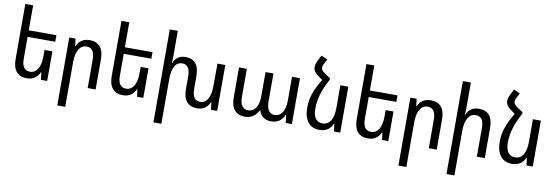

<svg xmlns="http://www.w3.org/2000/svg" viewBox="-67 -1278 5851 2026"><g transform="rotate(10 2859.0 -265.0)"><path d="M156 -422V-187Q156 -64 243 -64Q296 -64 326 -112.5Q356 -161 356 -252V-317H440V0H373L363 -79H359Q342 -38 307 -14Q272 10 222 10Q150 10 111 -34.5Q72 -79 72 -170V-760H156V-492H452V-422Z M590 -492H657L667 -413H671Q688 -455 723 -478.5Q758 -502 808 -502Q881 -502 920 -458Q959 -414 959 -322V0H874V-306Q874 -430 787 -430Q735 -430 705 -381Q675 -332 675 -241V236H590Z M1186 -422V-187Q1186 -64 1273 -64Q1326 -64 1356 -112.5Q1386 -161 1386 -252V-317H1470V0H1403L1393 -79H1389Q1372 -38 1337 -14Q1302 10 1252 10Q1180 10 1141 -34.5Q1102 -79 1102 -170V-760H1186V-492H1482V-422Z M2262 -492V0H2196L2185 -79H2181Q2164 -37 2130 -13.5Q2096 10 2046 10Q1974 10 1935.5 -34.5Q1897 -79 1897 -170V-306Q1897 -370 1875.5 -400Q1854 -430 1812 -430Q1760 -430 1732.5 -381.5Q1705 -333 1705 -241V236H1620V-760H1706V-500Q1706 -454 1702 -415H1707Q1740 -502 1837 -502Q1907 -502 1944.5 -458Q1982 -414 1982 -322V-187Q1982 -63 2067 -63Q2119 -63 2148 -112Q2177 -161 2177 -252L2178 -492Z M2409 -170V-492H2493V-190Q2493 -126 2516.5 -94.5Q2540 -63 2580 -63Q2633 -63 2663 -107Q2693 -151 2693 -234V-492H2778V-195Q2778 -127 2801 -95Q2824 -63 2864 -63Q2918 -63 2947.5 -109.5Q2977 -156 2977 -239V-492H3062V0H2996L2986 -84H2981Q2940 10 2840 10Q2789 10 2755.5 -15Q2722 -40 2709 -83H2703Q2684 -41 2646.5 -15.5Q2609 10 2558 10Q2487 10 2448 -35.5Q2409 -81 2409 -170Z M3580 -492V0H3513L3503 -79H3498Q3480 -37 3445 -13.5Q3410 10 3357 10Q3277 10 3234 -45Q3191 -100 3191 -199Q3191 -275 3215.5 -348.5Q3240 -422 3296 -514L3247 -549Q3194 -586 3194 -635Q3194 -664 3212 -702L3244 -766L3312 -736L3288 -692Q3272 -663 3272 -643Q3272 -628 3281 -615.5Q3290 -603 3309 -589L3374 -546V-529Q3324 -437 3300.5 -359.5Q3277 -282 3277 -203Q3277 -135 3303 -99Q3329 -63 3378 -63Q3434 -63 3464.5 -110.5Q3495 -158 3495 -252V-492Z M3811 -422V-187Q3811 -64 3898 -64Q3951 -64 3981 -112.5Q4011 -161 4011 -252V-317H4095V0H4028L4018 -79H4014Q3997 -38 3962 -14Q3927 10 3877 10Q3805 10 3766 -34.5Q3727 -79 3727 -170V-760H3811V-492H4107V-422Z M4245 -492H4312L4322 -413H4326Q4343 -455 4378 -478.5Q4413 -502 4463 -502Q4536 -502 4575 -458Q4614 -414 4614 -322V0H4529V-306Q4529 -430 4442 -430Q4390 -430 4360 -381Q4330 -332 4330 -241V236H4245Z M4846 -500Q4846 -454 4842 -415H4847Q4881 -502 4981 -502Q5052 -502 5090.5 -458Q5129 -414 5129 -322V0H5044V-306Q5044 -370 5022.5 -400Q5001 -430 4957 -430Q4904 -430 4874.5 -381Q4845 -332 4845 -241V236H4760V-760H4846Z M5643 -492V0H5576L5566 -79H5561Q5543 -37 5508 -13.5Q5473 10 5420 10Q5340 10 5297 -45Q5254 -100 5254 -199Q5254 -275 5278.5 -348.5Q5303 -422 5359 -514L5310 -549Q5257 -586 5257 -635Q5257 -664 5275 -702L5307 -766L5375 -736L5351 -692Q5335 -663 5335 -643Q5335 -628 5344 -615.5Q5353 -603 5372 -589L5437 -546V-529Q5387 -437 5363.5 -359.5Q5340 -282 5340 -203Q5340 -135 5366 -99Q5392 -63 5441 -63Q5497 -63 5527.5 -110.5Q5558 -158 5558 -252V-492Z"/></g></svg>

Font: Noto Sans Armenian Narrow
Style: Regular
Weight: 400
Width: 4
Designer: Monotype Design team
Foundry: Monotype Imaging Inc.
Version: Version 1.000